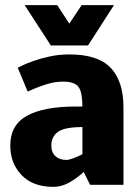

<svg xmlns="http://www.w3.org/2000/svg" viewBox="-20 -720 543 748"><path d="M180 -153Q180 -126 196 -111.5Q212 -97 238 -97Q249 -97 266 -103.5Q283 -110 301 -119V-225Q231 -225 205.5 -206Q180 -187 180 -153ZM188 8Q108 8 64 -38Q20 -84 20 -153Q20 -233 85 -269Q150 -305 276 -305H301Q301 -359 286.5 -380.5Q272 -402 225 -402Q194 -402 162 -392Q130 -382 109 -372.5Q88 -363 88 -363L49 -456Q49 -456 65 -464Q81 -472 109 -482Q137 -492 173.5 -500Q210 -508 250 -508Q362 -508 411.5 -455.5Q461 -403 461 -302V0H331L306 -50Q280 -26 250 -9Q220 8 188 8ZM424 -700 323 -543H178L76 -700H203L250 -628L298 -700Z"/></svg>

Font: Epunda Sans ExtraBold
Style: Regular
Weight: 800
Designer: Simon Atzbach
Foundry: typofactur
Version: Version 2.204; ttfautohint (v1.8.4.7-5d5b)